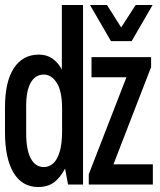

<svg xmlns="http://www.w3.org/2000/svg" viewBox="-20 -740 640 770"><path d="M133 10Q69 10 34.5 -47Q0 -104 0 -210V-310Q0 -412 35.5 -466.5Q71 -521 136 -521Q168 -521 191 -504.5Q214 -488 228 -461V-720H313V0H253L241 -64Q222 -28 197 -9Q172 10 133 10ZM156 -70Q176 -70 192.5 -84Q209 -98 219 -130Q229 -162 229 -215V-304Q229 -375 207.5 -408Q186 -441 156 -441Q122 -441 103.5 -409Q85 -377 85 -315V-205Q85 -139 103.5 -104.5Q122 -70 156 -70ZM336 0V-41L487 -430H347V-511H586V-471L435 -81H593V0ZM425 -575 341 -720H409L466 -630L524 -720H592L508 -575Z"/></svg>

Font: Chivo Mono Medium
Style: Regular
Weight: 500
Monospace: yes
Designer: Hector Gatti
Foundry: Omnibus-Type
Version: Version 1.008